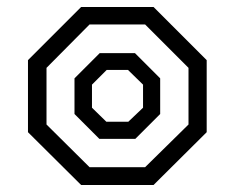

<svg xmlns="http://www.w3.org/2000/svg" viewBox="-20 -554 671 549"><path d="M60 -176V-382L212 -534H419L571 -382V-176L419 -25H212ZM395 -76 519 -198V-360L395 -484H236L113 -360V-198L236 -76ZM193 -228V-330L265 -402H366L438 -330V-228L367 -157H264ZM347 -206 389 -246V-312L346 -354H285L243 -312V-246L284 -206Z"/></svg>

Font: Chakra Petch Light
Style: Regular
Weight: 300
Designer: Katatrad Aksorn Co.,Ltd.
Foundry: Cadson Demak Co.,Ltd.
Version: Version 1.000; ttfautohint (v1.6)